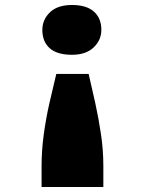

<svg xmlns="http://www.w3.org/2000/svg" viewBox="-20 -561 579 771"><path d="M336 -264Q349 -209 362.5 -147.5Q376 -86 385.5 -22Q395 42 395 105V190H147V105Q147 44 155.5 -19.5Q164 -83 178 -145Q192 -207 206 -264ZM269 -541Q327 -541 357 -514.5Q387 -488 387 -441Q387 -400 356 -370.5Q325 -341 269 -341Q209 -341 179.5 -367.5Q150 -394 150 -441Q150 -482 180.5 -511.5Q211 -541 269 -541Z"/></svg>

Font: Lexend Giga Black
Style: Regular
Weight: 900
Designer: Bonnie Shaver-Troup, Thomas Jockin
Foundry: Lexend
Version: Version 1.007